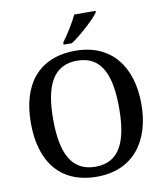

<svg xmlns="http://www.w3.org/2000/svg" viewBox="-99 -1013 955 1104"><g transform="rotate(-10 378.5 -460.5)"><path d="M320 -784V-771H368C424 -807 509 -886 534 -921V-931H410C389 -886 349 -822 320 -784ZM379 10C586 10 701 -137 701 -358C701 -580 586 -725 380 -725C161 -725 56 -580 56 -359C56 -137 161 10 379 10ZM379 -48C239 -48 186 -162 186 -358C186 -554 239 -667 380 -667C520 -667 571 -554 571 -358C571 -162 520 -48 379 -48Z"/></g></svg>

Font: Noto Serif Oriya Medium
Style: Regular
Weight: 500
Designer: David Williams
Foundry: Google LLC, David Williams
Version: Version 1.051